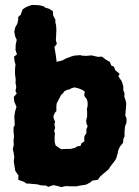

<svg xmlns="http://www.w3.org/2000/svg" viewBox="-20 -738 563 780"><path d="M247 18 229 22 215 18 197 14 176 21 167 16 147 15 132 11 99 8H88L78 1L54 -8L55 -25L42 -44L40 -57L36 -82L38 -100L35 -120L32 -131L36 -150L35 -166L37 -185L35 -202V-220L40 -230L39 -251L38 -263L41 -284L47 -304L38 -325L36 -344L48 -358L43 -368L46 -385L43 -402L44 -413L41 -437V-458L43 -475L39 -491L37 -508L49 -517L43 -535L44 -558L48 -576L42 -589L38 -609L42 -627L50 -641L54 -658V-669L64 -678L72 -700L84 -708L98 -714L110 -718L137 -717L156 -713L164 -707L181 -702L195 -692L196 -675L205 -658V-646L208 -635L209 -615L208 -593L207 -575L211 -560L201 -547L204 -531L207 -511L210 -487L232 -492L247 -500L265 -507L281 -512L306 -514L313 -512L330 -511L352 -513L378 -507L394 -508L411 -495L426 -487L432 -472L443 -467L448 -453L466 -438L461 -428L475 -407L481 -387V-372L486 -358L485 -346L491 -327L493 -317L491 -292L489 -269L494 -257V-240L488 -225L486 -204V-184L481 -173L480 -158L467 -142L461 -129L458 -115L453 -97L448 -87L438 -74L428 -61L421 -50L402 -34L387 -21L378 -8L355 -4L347 3L330 12L305 16L290 19H272ZM266 -133 284 -137 295 -144 307 -145 311 -156 323 -164 322 -174 323 -185 331 -197V-213L336 -225L331 -237L330 -249L334 -265V-284L333 -295L336 -308V-323L333 -334L324 -346L322 -354L325 -365L316 -372L299 -379L283 -383L271 -380L263 -375L253 -373L241 -367L236 -359L228 -352L223 -342L214 -325L210 -317L209 -305V-287L203 -280L197 -266L198 -257L204 -243L201 -234L204 -219L200 -206L203 -197L202 -181V-162L206 -147L222 -136L229 -132L251 -133Z"/></svg>

Font: Winky Rough
Style: Bold
Weight: 700
Designer: Simon Atzbach
Foundry: typofactur
Version: Version 1.206; ttfautohint (v1.8.4.7-5d5b)